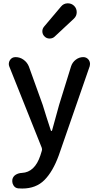

<svg xmlns="http://www.w3.org/2000/svg" viewBox="-20 -887 584 1140"><path d="M303.7 -668.9Q292 -658.2 274.4 -658.2Q274.4 -658.2 274.4 -658.2Q256.8 -658.2 245.1 -669.9Q231.4 -682.6 231.4 -701.2Q231.4 -716.8 242.2 -729.5L342.8 -848.6Q357.4 -866.2 379.9 -867.2Q381.8 -867.2 383.8 -867.2Q404.3 -867.2 419.9 -852.5Q435.5 -836.9 435.5 -814.5Q435.5 -792 418.9 -776.4ZM474.6 -547.9Q495.1 -547.9 507.8 -530.3Q514.6 -519.5 514.6 -507.8Q514.6 -502 512.7 -494.1L329.1 35.2Q293.9 131.8 243.7 182.1Q193.4 232.4 112.3 232.4Q99.6 232.4 87.9 231.4Q69.3 229.5 59.6 212.9Q52.7 201.2 52.7 188.5Q52.7 182.6 53.7 176.8Q58.6 159.2 74.2 149.9Q89.8 140.6 110.4 139.6Q186.5 135.7 219.7 36.1L228.5 7.8Q231.4 -1 227.5 -10.7L35.2 -492.2Q32.2 -500 32.2 -507.8Q32.2 -519.5 39.1 -530.3Q50.8 -547.9 72.3 -547.9Q98.6 -547.9 120.1 -532.2Q141.6 -516.6 151.4 -492.2L233.4 -264.6Q239.3 -245.1 255.9 -192.4Q272.5 -139.6 282.2 -111.3Q283.2 -109.4 285.6 -109.4Q288.1 -109.4 289.1 -112.3L331.1 -264.6L402.3 -494.1Q410.2 -517.6 430.2 -532.7Q450.2 -547.9 474.6 -547.9Z"/></svg>

Font: Gen Jyuu GothicX Medium
Style: Regular
Weight: 500
Designer: Ryoko NISHIZUKA (kana &amp; ideographs); Paul D. Hunt (Latin, Greek &amp; Cyrillic); Wenlong ZHANG (bopomofo); Sandoll C
Version: Version 1.058.20140828